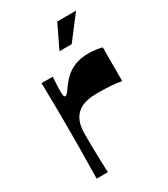

<svg xmlns="http://www.w3.org/2000/svg" viewBox="-175 -778 751 859"><g transform="rotate(-30 201.0 -348.5)"><path d="M64.9 0Q65.5 -33.1 66 -66.3Q66.5 -99.4 67 -132.1Q67.5 -164.8 67.5 -195.4Q67.5 -225.9 67.5 -252.9Q67.5 -280 67.5 -311.2Q67.5 -342.4 67 -374.8Q66.5 -407.2 66 -437.4Q65.5 -467.5 64.9 -493.4H123Q122 -475.4 120.8 -456.2Q119.7 -437 119.7 -424.7Q119.7 -406.1 121 -397.9Q122.3 -389.7 128.7 -389.7Q133.7 -389.7 140.7 -397.9Q147.7 -406.1 163 -428.1Q173.4 -442.8 192.2 -460.6Q211 -478.4 240.7 -491.2Q270.3 -504 313.7 -504Q332 -504 349.5 -501.5Q367 -499 382.4 -495V-320.8Q363 -324.5 335 -327.2Q306.9 -329.8 253.8 -329.8Q208.2 -329.8 178.4 -315.9Q148.6 -302 133.6 -273.9Q118.7 -245.8 118.7 -202.1Q118.7 -183.8 118.7 -162.8Q118.7 -141.8 119.2 -117.1Q119.7 -92.4 120.7 -63.3Q121.7 -34.2 123 0ZM206 -576.9 263.7 -697.1H360.9L269.1 -576.9Z"/></g></svg>

Font: Ojuju ExtraLight
Style: Regular
Weight: 200
Designer: Chisaokwu Joboson, Mirko Velimirovic
Foundry: Udi Foundry
Version: Version 1.000